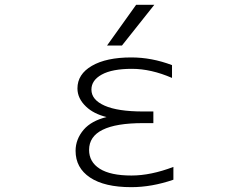

<svg xmlns="http://www.w3.org/2000/svg" viewBox="-20 -774 1040 805"><path d="M550.8 -753.9H627L491.2 -583H428.7ZM353.5 -145.5Q353.5 -94.7 398.4 -66.4Q443.4 -38.1 531.2 -38.1Q612.3 -38.1 707 -74.2V-20.5Q616.2 10.7 530.3 10.7Q418 10.7 357.4 -29.8Q296.9 -70.3 296.9 -141.6Q296.9 -190.4 331.1 -230.5Q363.3 -267.6 426.8 -283.2Q372.1 -296.9 340.8 -327.1Q304.7 -361.3 304.7 -403.3Q304.7 -462.9 365.2 -498Q425.8 -533.2 530.3 -533.2Q616.2 -533.2 701.2 -501V-447.3Q613.3 -485.4 533.2 -485.4Q450.2 -485.4 406.7 -461.4Q363.3 -437.5 363.3 -398.4Q363.3 -355.5 418.5 -331.1Q473.6 -306.6 580.1 -306.6H623V-257.8H580.1Q353.5 -257.8 353.5 -145.5Z"/></svg>

Font: GenEi Gothic M Light
Style: Regular
Weight: 300
Designer: o_tamon (Modified); [Source Han Sans]
Ryoko NISHIZUKA  (kana & ideographs); Paul D. Hunt (Latin, Greek & Cyrillic); Wenl
Version: Version 1.1a;Original Version 1.004